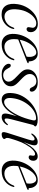

<svg xmlns="http://www.w3.org/2000/svg" viewBox="954 -1446 502 2450"><g transform="rotate(90 1205.0 -221.0)"><path d="M277 -433Q239.5 -433 202.5 -403.5Q165.5 -374 138 -323Q110.5 -272 102 -207.5Q89.5 -117 114.8 -72Q140 -27 192.5 -27Q232.5 -27 272.5 -55.2Q312.5 -83.5 331.5 -141Q337.5 -152.5 343.5 -152.5Q352 -152 349.5 -139Q341.5 -101.5 316.2 -67.5Q291 -33.5 252 -12Q213 9.5 163 9.5Q86 9.5 52 -45.5Q18 -100.5 34 -199Q45.5 -268 82 -325.8Q118.5 -383.5 171.2 -418Q224 -452.5 284 -452.5Q336 -452.5 363.8 -425.2Q391.5 -398 390.5 -360Q389.5 -334 378.2 -321.5Q367 -309 352.5 -309Q340.5 -309 333.2 -316.2Q326 -323.5 326.5 -335Q326.5 -347 330.2 -359.8Q334 -372.5 334.5 -386Q334.5 -406.5 319.2 -419.8Q304 -433 277 -433Z M748 -139Q731.5 -77 678.8 -34.2Q626 8.5 544 8.5Q476 8.5 441 -36.5Q406 -81.5 413.5 -165Q419 -222 441.5 -273.8Q464 -325.5 498.8 -365.5Q533.5 -405.5 575.8 -428.5Q618 -451.5 662.5 -451.5Q711 -451.5 736.5 -420Q762 -388.5 763 -346Q763 -333 776 -335.5Q786 -337 786.5 -329.5Q787 -321.5 769.5 -315Q755 -309 719.2 -295Q683.5 -281 638.8 -263.5Q594 -246 552.2 -229.5Q510.5 -213 483.5 -202.5Q482 -191 480.5 -179.5Q473 -103.5 500.5 -64.8Q528 -26 577.5 -26Q625 -26 667 -55.5Q709 -85 730 -143.5Q735.5 -153.5 742 -153.5Q751.5 -153.5 748 -139ZM651.5 -433Q619.5 -433 586.5 -406.2Q553.5 -379.5 526.8 -332Q500 -284.5 487.5 -222.5Q509.5 -231.5 539.5 -243.8Q569.5 -256 601.2 -268.8Q633 -281.5 660 -292.2Q687 -303 702.5 -309.5Q706 -323.5 706 -347.5Q706 -384 690.8 -408.5Q675.5 -433 651.5 -433Z M936.5 -10.5Q974 -10.5 998 -30Q1022 -49.5 1022 -80.5Q1022.5 -102.5 1007.5 -126.5Q992.5 -150.5 947 -193Q915 -223 897.2 -244Q879.5 -265 872.2 -283.5Q865 -302 865.5 -324.5Q866 -359 886.5 -387.8Q907 -416.5 943.5 -434Q980 -451.5 1028.5 -451.5Q1086.5 -451.5 1117.8 -428.2Q1149 -405 1149.5 -376.5Q1149.5 -349.5 1126 -349.5Q1115.5 -349.5 1107.2 -356.5Q1099 -363.5 1092 -382Q1068.5 -434 1020 -434Q977.5 -434 951 -410.5Q924.5 -387 924.5 -351.5Q924.5 -334.5 930 -318.5Q935.5 -302.5 952 -282.2Q968.5 -262 1001 -231.5Q1033 -202 1050.5 -181.5Q1068 -161 1074.8 -143Q1081.5 -125 1081 -104.5Q1080 -55 1037.5 -23.2Q995 8.5 926 8.5Q886.5 8.5 856.8 -4.8Q827 -18 810.5 -38.5Q794 -59 794 -81Q794 -107.5 815.5 -107.5Q826 -107.5 834.5 -100Q843 -92.5 851.5 -73.5Q869 -39 890.2 -24.8Q911.5 -10.5 936.5 -10.5Z M1501.5 -111.5Q1489 -62.5 1491.8 -45.8Q1494.5 -29 1508.5 -29Q1519 -29 1531 -36.8Q1543 -44.5 1561 -64.5Q1570 -73.5 1575 -71Q1580.5 -68 1574 -56Q1555 -25 1528 -8.2Q1501 8.5 1472.5 8.5Q1428.5 8.5 1428.5 -35.5Q1428.5 -53.5 1435.5 -85.5Q1442.5 -117.5 1462.5 -184.5Q1419 -93.5 1364.8 -42.5Q1310.5 8.5 1252 8.5Q1207 8.5 1183.2 -26.2Q1159.5 -61 1169.5 -139Q1176.5 -200 1207 -256Q1237.5 -312 1284.2 -356Q1331 -400 1388 -425.5Q1445 -451 1504.5 -451Q1548 -451 1570.8 -441.8Q1593.5 -432.5 1593 -421Q1592.5 -411.5 1584.5 -406.2Q1576.5 -401 1574 -391.5ZM1233.5 -136Q1224.5 -75.5 1239.8 -49Q1255 -22.5 1282.5 -22.5Q1321 -22.5 1366 -69.8Q1411 -117 1451.2 -200Q1491.5 -283 1515.5 -391.5Q1523.5 -430.5 1490.5 -430.5Q1446 -430.5 1403.5 -406.2Q1361 -382 1325.2 -340.5Q1289.5 -299 1265.2 -246.2Q1241 -193.5 1233.5 -136Z M1686 -369.5Q1680.5 -372.5 1687 -384Q1707 -416 1734.8 -433.5Q1762.5 -451 1791 -451Q1834.5 -451 1834.5 -409.5Q1834.5 -384.5 1821.2 -347.8Q1808 -311 1792 -266.5Q1816 -319.5 1846 -361.2Q1876 -403 1909 -427Q1942 -451 1975 -451Q2004 -451 2018 -434.8Q2032 -418.5 2031.5 -392Q2030.5 -366.5 2017.8 -351.2Q2005 -336 1987.5 -336Q1962 -336 1962 -357.5Q1962 -366.5 1964.8 -374.8Q1967.5 -383 1967.5 -392Q1967.5 -417.5 1946.5 -417.5Q1922 -417.5 1889 -386.8Q1856 -356 1822.2 -295.5Q1788.5 -235 1761 -146Q1751 -115 1745.5 -95.5Q1740 -76 1740 -60Q1740 -46 1746.8 -39.8Q1753.5 -33.5 1753.5 -23.5Q1753.5 -12 1736.5 -1.8Q1719.5 8.5 1692.5 8.5Q1670.5 8.5 1666.8 -7.8Q1663 -24 1674.5 -60.5L1760.5 -330.5Q1775.5 -377.5 1772 -394.5Q1768.5 -411.5 1753.5 -411.5Q1743.5 -411.5 1731 -404Q1718.5 -396.5 1700 -375.5Q1691 -367 1686 -369.5Z M2365 -139Q2348.5 -77 2295.8 -34.2Q2243 8.5 2161 8.5Q2093 8.5 2058 -36.5Q2023 -81.5 2030.5 -165Q2036 -222 2058.5 -273.8Q2081 -325.5 2115.8 -365.5Q2150.5 -405.5 2192.8 -428.5Q2235 -451.5 2279.5 -451.5Q2328 -451.5 2353.5 -420Q2379 -388.5 2380 -346Q2380 -333 2393 -335.5Q2403 -337 2403.5 -329.5Q2404 -321.5 2386.5 -315Q2372 -309 2336.2 -295Q2300.5 -281 2255.8 -263.5Q2211 -246 2169.2 -229.5Q2127.5 -213 2100.5 -202.5Q2099 -191 2097.5 -179.5Q2090 -103.5 2117.5 -64.8Q2145 -26 2194.5 -26Q2242 -26 2284 -55.5Q2326 -85 2347 -143.5Q2352.5 -153.5 2359 -153.5Q2368.5 -153.5 2365 -139ZM2268.5 -433Q2236.5 -433 2203.5 -406.2Q2170.5 -379.5 2143.8 -332Q2117 -284.5 2104.5 -222.5Q2126.5 -231.5 2156.5 -243.8Q2186.5 -256 2218.2 -268.8Q2250 -281.5 2277 -292.2Q2304 -303 2319.5 -309.5Q2323 -323.5 2323 -347.5Q2323 -384 2307.8 -408.5Q2292.5 -433 2268.5 -433Z"/></g></svg>

Font: Fraunces 72pt Light
Style: Italic
Weight: 300
Italic angle: -16°
Version: Version 1.000;[b76b70a41]